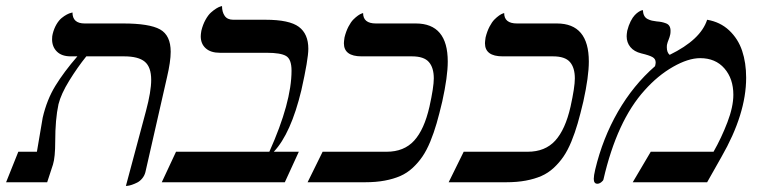

<svg xmlns="http://www.w3.org/2000/svg" viewBox="-63 -598 2511 630"><path d="M350.1 12.2 416 -233.9Q433.1 -297.9 433.1 -335.9Q433.1 -377.9 412.1 -395.5Q391.1 -413.1 344.2 -413.1H220.2Q191.4 -377.4 164.3 -333.5Q137.2 -289.6 128.9 -255.9Q118.2 -206.5 118.2 -133.8Q118.2 -82 110.8 -58.1L91.8 0H-43L-2.9 -100.1H58.1Q76.2 -209 77.1 -211.9Q90.8 -271 118.7 -316.4Q146.5 -361.8 190.9 -413.1H168.9Q139.6 -413.1 123.8 -428.7Q107.9 -444.3 107.9 -469.2Q107.9 -480 109.9 -486.8Q114.3 -504.4 122.3 -518.1Q130.4 -531.7 139.2 -538.8Q147.9 -545.9 156.2 -550.3Q164.6 -554.7 169.9 -555.7L174.8 -557.1Q174.8 -521 214.8 -521H340.8Q427.2 -521 462.2 -501.5Q497.1 -481.9 497.1 -428.2Q497.1 -396 484.9 -344.2L414.1 -33.2Q411.1 -21.5 403.6 -12.5Q396 -3.4 387.2 1Q378.4 5.4 369.9 8.3Q361.3 11.2 355.5 11.7Z M808.6 -533.2Q886.2 -533.2 917.5 -510Q948.7 -486.8 948.7 -438Q948.7 -403.8 925.8 -301.8Q891.6 -159.7 835.4 -100.1H917.5L871.6 0H467.8L514.6 -100.1H820.8Q893.6 -262.2 893.6 -366.2Q893.6 -403.8 875.7 -414.3Q857.9 -424.8 812.5 -424.8H658.7Q628.4 -424.8 612.1 -439.5Q595.7 -454.1 595.7 -479Q595.7 -485.4 597.7 -497.1Q602.5 -517.1 611.3 -533Q620.1 -548.8 629.2 -556.9Q638.2 -564.9 646.5 -570.1Q654.8 -575.2 660.2 -576.7L665.5 -578.1Q665.5 -558.6 674.3 -545.9Q683.1 -533.2 702.6 -533.2Z M1346.2 -248Q1360.4 -312 1360.4 -340.8Q1360.4 -376 1344.2 -394.5Q1328.1 -413.1 1288.6 -413.1H1123.5Q1065.4 -413.1 1065.4 -456.1Q1065.4 -461.4 1067.4 -475.1Q1072.3 -495.1 1080.3 -510.5Q1088.4 -525.9 1096.4 -533.9Q1104.5 -542 1111.8 -547.1Q1119.1 -552.2 1124 -553.7L1128.4 -555.2Q1128.4 -521 1170.4 -521H1301.3Q1406.2 -521 1406.2 -396Q1406.2 -346.7 1388.2 -265.1Q1378.4 -223.6 1369.6 -193.1Q1360.8 -162.6 1348.9 -133.5Q1336.9 -104.5 1323.2 -84.5Q1309.6 -64.5 1291.3 -47.4Q1272.9 -30.3 1250.5 -20.5Q1228 -10.7 1199.5 -5.4Q1170.9 0 1135.3 0H946.3L995.6 -100.1H1205.6Q1262.7 -100.1 1295.9 -136.5Q1329.1 -172.9 1346.2 -248Z M1809.1 -248Q1823.2 -312 1823.2 -340.8Q1823.2 -376 1807.1 -394.5Q1791 -413.1 1751.5 -413.1H1586.4Q1528.3 -413.1 1528.3 -456.1Q1528.3 -461.4 1530.3 -475.1Q1535.2 -495.1 1543.2 -510.5Q1551.3 -525.9 1559.3 -533.9Q1567.4 -542 1574.7 -547.1Q1582 -552.2 1586.9 -553.7L1591.3 -555.2Q1591.3 -521 1633.3 -521H1764.2Q1869.1 -521 1869.1 -396Q1869.1 -346.7 1851.1 -265.1Q1841.3 -223.6 1832.5 -193.1Q1823.7 -162.6 1811.8 -133.5Q1799.8 -104.5 1786.1 -84.5Q1772.5 -64.5 1754.2 -47.4Q1735.8 -30.3 1713.4 -20.5Q1690.9 -10.7 1662.4 -5.4Q1633.8 0 1598.1 0H1409.2L1458.5 -100.1H1668.5Q1725.6 -100.1 1758.8 -136.5Q1792 -172.9 1809.1 -248Z M2257.3 -533.2Q2300.3 -525.9 2329.6 -498.3Q2358.9 -470.7 2372.1 -431.4Q2385.3 -392.1 2385.3 -342.8Q2385.3 -224.1 2304.2 -83L2257.3 0H2013.2L2072.3 -100.1H2278.3Q2304.2 -145.5 2323.7 -196.5Q2343.3 -247.6 2343.3 -287.1Q2343.3 -339.8 2314 -373.5Q2284.7 -407.2 2234.4 -407.2Q2195.3 -407.2 2145.3 -378.7Q2095.2 -350.1 2052.2 -301.8Q1961.4 -201.7 1917 -8.8Q1916 -4.9 1909.7 0Q1903.3 4.9 1897 4.9Q1885.3 4.9 1885.3 -11.2Q1885.3 -21.5 1890.1 -42Q1914.6 -144.5 1964.8 -231.7Q2015.1 -318.8 2086.4 -380.9Q2088.4 -388.7 2088.4 -393.1Q2088.4 -404.8 2078.1 -410.6Q2067.9 -416.5 2041 -422.9Q2017.6 -428.7 2005.4 -443.6Q1993.2 -458.5 1993.2 -479Q1993.2 -485.4 1995.1 -497.1Q1999.5 -514.6 2006.3 -528.1Q2013.2 -541.5 2019.8 -548.3Q2026.4 -555.2 2032.5 -559.1Q2038.6 -563 2042.5 -564L2046.4 -564.9Q2046.9 -554.2 2050.8 -546.6Q2054.7 -539.1 2062.3 -535.4Q2069.8 -531.7 2076.2 -530.3Q2082.5 -528.8 2091.3 -527.8Q2102.1 -526.9 2108.2 -525.6Q2114.3 -524.4 2122.1 -521.5Q2129.9 -518.6 2133.5 -512.5Q2137.2 -506.3 2137.2 -497.1Q2137.2 -488.8 2136.2 -484.9Q2134.3 -476.1 2130.9 -467.8Q2127.4 -459.5 2126 -453.1Q2125 -450.2 2125 -442.9Q2125 -425.8 2134.3 -418Q2236.3 -467.8 2257.3 -533.2Z"/></svg>

Font: Common Serif SemiBold
Style: Italic
Weight: 600
Italic angle: -12°
Designer: Philipp H. Poll, Khaled Hosny
Foundry: Stefan Peev, Context Ltd.
Version: Version 1.026